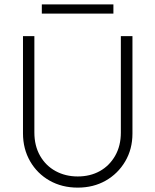

<svg xmlns="http://www.w3.org/2000/svg" viewBox="-20 -847 709 877"><path d="M335 10Q263 10 206.5 -22Q150 -54 117.5 -110.5Q85 -167 85 -238V-682H137V-242Q137 -181 163 -135.5Q189 -90 234 -65.5Q279 -41 335 -41Q392 -41 436 -65.5Q480 -90 506 -135.5Q532 -181 532 -241V-682H585V-237Q585 -166 552 -110Q519 -54 463 -22Q407 10 335 10ZM171 -827H498V-785H171Z"/></svg>

Font: Outfit Thin ExtraLight
Style: Regular
Weight: 250
Version: Version 1.100;gftools[0.9.27]